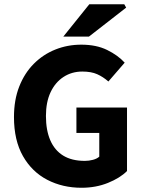

<svg xmlns="http://www.w3.org/2000/svg" viewBox="-20 -875 678 907"><path d="M365 12Q276 12 203.5 -25.5Q131 -63 88.5 -137.5Q46 -212 46 -322Q46 -403 71 -466.5Q96 -530 140 -574Q184 -618 241.5 -641Q299 -664 364 -664Q435 -664 486 -639Q537 -614 569 -579L492 -490Q467 -512 439 -524.5Q411 -537 369 -537Q319 -537 280 -511.5Q241 -486 219 -439.5Q197 -393 197 -327Q197 -260 217.5 -212.5Q238 -165 278.5 -140Q319 -115 381 -115Q400 -115 419 -120Q438 -125 449 -135V-247H341V-367H580V-67Q547 -34 490 -11Q433 12 365 12ZM279 -702 402 -855H567L576 -839L400 -702Z"/></svg>

Font: Mada
Style: Bold
Weight: 700
Designer: Khaled Hosny
Version: Version 1.5